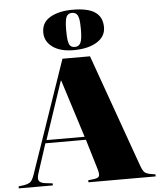

<svg xmlns="http://www.w3.org/2000/svg" viewBox="-74 -1064 928 1118"><g transform="rotate(-5 390.0 -504.5)"><path d="M-10 0V-12L22 -16Q41 -19 55.5 -27Q70 -35 83 -73L309 -730H470L703 -77Q715 -43 725 -32.5Q735 -22 760 -17L790 -12V0H397V-12L431 -16Q456 -19 461 -30.5Q466 -42 456 -75L404 -248H167L111 -76Q101 -44 111 -32Q121 -20 146 -17L189 -12V0ZM175 -266H398L291 -603H288ZM378 -774Q301 -774 256 -806.5Q211 -839 211 -892Q211 -951 262 -980Q313 -1009 393 -1009Q482 -1009 524 -980Q566 -951 566 -892Q566 -837 514.5 -805.5Q463 -774 378 -774ZM388 -792Q410 -792 420.5 -812Q431 -832 431 -893Q431 -935 426 -956Q421 -977 411 -984Q401 -991 387 -991Q364 -991 354.5 -971.5Q345 -952 345 -893Q345 -850 349.5 -828Q354 -806 363.5 -799Q373 -792 388 -792Z"/></g></svg>

Font: Display Black
Style: Regular
Weight: 900
Designer: Latin by Veronika Burian and Jose Scaglione. Greek by Irene Vlachou. Cyrillic by Vera Evstafieva.
Foundry: TypeTogether
Version: Version 3.002